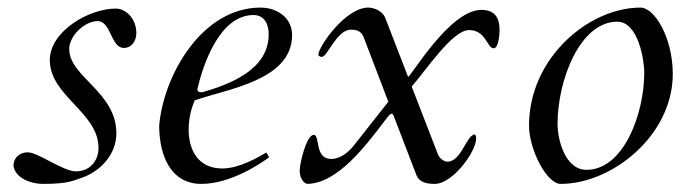

<svg xmlns="http://www.w3.org/2000/svg" viewBox="-20 -459 1768 493"><path d="M14.6 -33.7C18.1 -3.9 55.2 13.2 91.8 13.2C155.3 13.2 168.5 4.4 185.5 -1C238.3 -17.6 278.8 -63 278.8 -116.7C278.8 -223.1 157.7 -261.7 157.7 -333C157.7 -366.7 196.8 -404.8 231 -404.8C265.1 -404.8 264.6 -335.9 297.9 -335.9C318.8 -335.9 330.1 -355 330.1 -374C330.1 -410.6 303.7 -437 277.3 -437C208 -437 107.9 -378.4 107.9 -304.7C107.9 -212.4 232.9 -170.4 232.9 -79.6C232.9 -45.9 210.9 -19 174.8 -19C142.1 -19 77.6 -67.9 51.3 -67.9C30.3 -67.9 14.6 -53.7 14.6 -33.7Z M388.7 -136.2C389.2 -59.6 418 13.2 497.1 13.2C574.7 13.2 654.3 -42.5 670.9 -55.2L664.1 -67.4C640.6 -53.7 593.3 -26.4 550.8 -26.4C488.3 -26.4 464.4 -74.2 464.4 -126.5C464.4 -152.3 470.2 -178.7 480 -201.2C561 -230.5 730 -251.5 730 -369.1C730 -414.1 690.9 -439.5 648.9 -439.5C499 -439.5 399.9 -266.6 388.7 -136.2ZM486.8 -230.5C502 -294.9 544.4 -420.4 630.9 -420.4C658.7 -420.4 669.9 -397.5 669.9 -371.1C669.9 -280.3 571.8 -243.2 500 -222.2C489.7 -222.2 486.8 -224.1 486.8 -230.5Z M749.5 -21C749.5 -7.8 754.9 9.3 768.6 13.2C847.7 12.2 921.9 -88.4 967.8 -148.9C971.7 -153.8 981 -167 985.4 -167C989.7 -167 991.2 -160.6 993.2 -155.3L1049.3 -9.3C1057.1 11.2 1080.6 13.2 1096.2 13.2C1142.6 13.2 1202.6 -69.8 1202.6 -103C1202.6 -106.9 1202.6 -108.9 1199.7 -113.8C1177.7 -113.8 1165 -43.9 1128.9 -43.9C1121.6 -43.9 1109.4 -49.8 1104 -64L1037.1 -236.8C1074.2 -278.8 1141.6 -381.8 1184.6 -381.8C1228 -381.8 1230.5 -335 1247.6 -335C1260.3 -335 1262.7 -371.1 1262.7 -381.8C1262.7 -415 1249.5 -433.6 1215.8 -433.6C1134.3 -433.6 1035.2 -261.7 1027.8 -261.7L969.2 -413.1C963.4 -428.2 944.3 -439.5 924.8 -439.5C867.2 -439 798.3 -340.3 797.4 -318.8C797.4 -315.4 801.8 -313 806.6 -313C820.8 -313 844.2 -382.3 880.9 -382.8C890.1 -382.8 906.7 -382.3 913.6 -363.8L977.1 -197.8L888.2 -85C872.1 -64.5 850.6 -50.8 830.6 -50.8C786.6 -50.8 802.7 -112.8 785.6 -112.8C766.6 -112.8 749.5 -38.6 749.5 -21Z M1624.5 -439.5C1491.7 -439.5 1338.4 -310.1 1338.4 -136.7C1338.4 -74.2 1384.3 13.2 1419.4 13.2C1552.2 13.2 1707.5 -111.8 1707.5 -269C1707.5 -361.8 1661.1 -439.5 1624.5 -439.5ZM1411.6 -140.6C1411.6 -252.9 1469.2 -403.3 1564.9 -403.3C1619.6 -403.3 1634.3 -302.7 1634.3 -273.4C1634.3 -166 1581.1 -22.9 1485.8 -22.9C1431.2 -22.9 1411.6 -100.6 1411.6 -140.6Z"/></svg>

Font: Cardo
Style: Italic
Weight: 400
Designer: David J. Perry
Foundry: David J. Perry
Version: Version 0.99